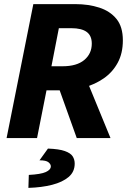

<svg xmlns="http://www.w3.org/2000/svg" viewBox="-20 -671 640 933"><path d="M12 0 142 -651H346Q410 -651 462.5 -634Q515 -617 546 -579Q577 -541 577 -475Q577 -412 552 -366Q527 -320 484.5 -290.5Q442 -261 390 -246.5Q338 -232 284 -232H206L160 0ZM230 -349H284Q353 -349 389.5 -379.5Q426 -410 426 -459Q426 -498 401 -516Q376 -534 327 -534H266ZM261 -257 386 -319 517 0H353ZM118 242 120 179Q178 176 202.5 165Q227 154 227 137Q227 127 215.5 117.5Q204 108 172 108L213 51Q267 53 295 63Q323 73 333 88.5Q343 104 343 124Q343 164 313.5 189Q284 214 233.5 227Q183 240 118 242Z"/></svg>

Font: Source Code Pro ExtraBold
Style: Italic
Weight: 800
Italic angle: -11°
Monospace: yes
Designer: Paul D. Hunt, Teo Tuominen
Foundry: Adobe Systems Incorporated
Version: Version 1.016;hotconv 1.0.116;makeotfexe 2.5.65601